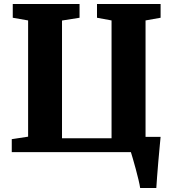

<svg xmlns="http://www.w3.org/2000/svg" viewBox="-20 -763 862 963"><path d="M683 180Q681 165.5 674.8 139.2Q668.5 113 660.8 84.2Q653 55.5 646.2 32.2Q639.5 9 636.5 0H39V-65L121 -77.5V-660.5L44 -674V-743H379V-674L291 -660V-69.5H539.5V-660.5L466.5 -674V-743H785.5V-674L710 -660.5V-76.5H785.5Q784 -60.5 780.8 -26.5Q777.5 7.5 774 48.2Q770.5 89 767.8 124.8Q765 160.5 764 180Z"/></svg>

Font: Merriweather 20pt Black
Style: Regular
Weight: 900
Version: Version 2.100